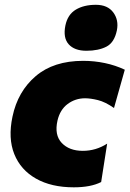

<svg xmlns="http://www.w3.org/2000/svg" viewBox="-20 -768 540 800"><path d="M287.5 12.5Q194 12.5 130 -23.8Q66 -60 39.5 -126Q13 -192 32 -282Q54 -387 128.8 -450.8Q203.5 -514.5 326.5 -514.5Q373 -514.5 417 -505.2Q461 -496 500 -477.5L455 -318Q418.5 -343.5 387.8 -351Q357 -358.5 334.5 -358.5Q294 -358.5 262 -334.8Q230 -311 219.5 -265.5Q206 -205.5 237.2 -172.5Q268.5 -139.5 325 -139.5Q379.5 -139.5 426.5 -169.5L401.5 -9.5Q358.5 12.5 287.5 12.5ZM340 -556.5Q290.5 -556.5 266.2 -583.5Q242 -610.5 252.5 -662Q262 -707.5 295.8 -727.8Q329.5 -748 379.5 -748Q428.5 -748 452 -716.2Q475.5 -684.5 467 -641.5Q456.5 -590.5 423.2 -573.5Q390 -556.5 340 -556.5Z"/></svg>

Font: Commissioner ExtraBold
Style: Italic
Weight: 800
Italic angle: -12°
Designer: Kostas Bartsokas
Foundry: Kostas Bartsokas
Version: Version 1.000; ttfautohint (v1.8.3)